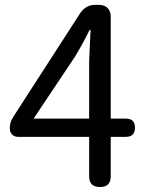

<svg xmlns="http://www.w3.org/2000/svg" viewBox="-20 -753 595 773"><path d="M115.2 -275.4H338.9V-500Q338.9 -518.6 344.7 -632.8H340.8Q317.4 -584 282.2 -525.4ZM338.9 -202.1H52.7Q38.1 -202.1 28.8 -211.4Q19.5 -220.7 19.5 -235.4V-238.3Q19.5 -261.7 33.2 -282.2L303.7 -701.2Q326.2 -733.4 363.3 -733.4H378.9Q400.4 -733.4 413.1 -720.7Q425.8 -708 425.8 -685.5V-275.4H487.3Q523.4 -275.4 523.4 -239.3Q523.4 -202.1 487.3 -202.1H425.8V-43Q425.8 0 382.8 0Q338.9 0 338.9 -43Z"/></svg>

Font: GenSenMaruGothic TW TTF Regular
Style: Regular
Weight: 400
Version: Version 1.301